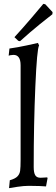

<svg xmlns="http://www.w3.org/2000/svg" viewBox="-20 -965 293 997"><path d="M87 -135V-626Q87 -680 50 -680Q43 -680 35 -678.5Q27 -677 25 -676Q25 -682 27 -694L29 -713Q72 -719 118 -729Q164 -739 177 -742L183 -729Q172 -712 163.5 -516Q155 -320 155 -98Q155 -68 163 -55Q171 -42 190 -42Q201 -42 211 -43Q221 -44 225 -44L227 -40L219 3Q210 2 185 1Q160 0 130 0Q104 0 70.5 5Q37 10 27 12L31 -29Q59 -37 70.5 -49Q82 -61 84.5 -78Q87 -95 87 -135ZM84 -751 75 -753 55 -772Q100 -821 146 -875Q192 -929 205 -945L215 -943L253 -902L252 -891Q237 -880 186.5 -839Q136 -798 84 -751Z"/></svg>

Font: Sahitya
Style: Regular
Weight: 400
Designer: Juan Pablo del Peral
Foundry: Juan Pablo del Peral (http://www.huertatipografica.com)
Version: Version 1.001;PS 001.000;hotconv 1.0.70;makeotf.lib2.5.58329